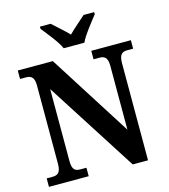

<svg xmlns="http://www.w3.org/2000/svg" viewBox="-132 -1035 1000 1138"><g transform="rotate(-15 367.5 -465.5)"><path d="M323 -771H450C470 -816 524 -880 553 -918V-931H488C462 -907 414 -867 386 -838C358 -867 312 -907 286 -931H220V-918C249 -880 304 -816 323 -771ZM26 0H270V-52H233C203 -52 183 -60 183 -117V-558L540 0H634V-597C634 -652 655 -662 684 -662H720V-714H477V-662H513C540 -662 563 -653 563 -601V-207L241 -714H26V-662H62C89 -662 113 -654 113 -601V-117C113 -60 90 -52 60 -52H26Z"/></g></svg>

Font: Noto Serif Bengali SemiCondensed
Style: Bold
Weight: 700
Width: 4
Designer: Juan Bruce, Universal Thirst, Indian Type Foundry and the Monotype Design Team.
Foundry: Monotype Imaging Inc.
Version: Version 2.003